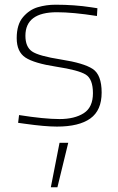

<svg xmlns="http://www.w3.org/2000/svg" viewBox="-20 -529 501 816"><path d="M233 78H270L224 267H196ZM222 -477Q88 -477 88 -377Q88 -330 116 -310.5Q144 -291 240 -276Q336 -261 374 -236Q412 -211 412 -135.5Q412 -60 364 -25.5Q316 9 222 9Q171 9 86 -3L57 -7L61 -40Q169 -23 233 -23Q297 -23 336 -48Q375 -73 375 -133Q375 -193 344.5 -212Q314 -231 219.5 -245.5Q125 -260 88 -284.5Q51 -309 51 -367Q51 -425 78 -456.5Q105 -488 141 -498.5Q177 -509 216 -509Q297 -509 368 -498L394 -494L392 -461Q290 -477 222 -477Z"/></svg>

Font: Titillium Web
Style: Thin
Weight: 200
Version: Version 1.001;PS 57.000;hotconv 1.0.70;makeotf.lib2.5.55311